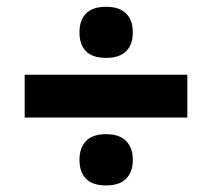

<svg xmlns="http://www.w3.org/2000/svg" viewBox="-20 -588 627 568"><path d="M53 -240.4V-367H534.2V-240.4ZM293.8 -39.4Q253.6 -39.4 234.4 -59.4Q215.2 -79.3 215.2 -113.6V-116.6Q215.2 -150.6 234.4 -170.8Q253.6 -191 293.8 -191Q333.7 -191 353.2 -170.8Q372.8 -150.6 372.8 -116.6V-113.6Q372.8 -79.3 353.2 -59.4Q333.7 -39.4 293.8 -39.4ZM293.8 -416.8Q253.6 -416.8 234.4 -436.5Q215.2 -456.2 215.2 -490.5V-494Q215.2 -528 234.4 -547.9Q253.6 -567.9 293.8 -567.9Q333.7 -567.9 353.2 -547.9Q372.8 -528 372.8 -494V-490.5Q372.8 -456.2 353.2 -436.5Q333.7 -416.8 293.8 -416.8Z"/></svg>

Font: Anek Gurmukhi Medium SemiExpanded
Style: Regular
Weight: 500
Width: 6
Version: Version 1.003